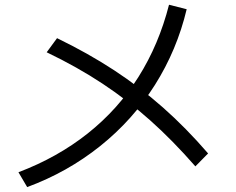

<svg xmlns="http://www.w3.org/2000/svg" viewBox="-20 -758 978 797"><path d="M681.6 -738.3 754.9 -719.7Q714.8 -550.8 623 -405.3Q531.2 -259.8 395.5 -151.4Q259.8 -43 92.8 18.6L56.6 -43Q218.8 -104.5 344.2 -204.1Q469.7 -303.7 554.7 -438.5Q639.6 -573.2 681.6 -738.3ZM173.8 -541 216.8 -599.6Q345.7 -537.1 453.1 -466.8Q560.5 -396.5 656.2 -312Q752 -227.5 843.8 -121.1L791 -67.4Q696.3 -175.8 603 -258.8Q509.8 -341.8 405.8 -410.6Q301.8 -479.5 173.8 -541Z"/></svg>

Font: Pretendard JP Variable
Style: Regular
Weight: 400
Designer: Base glyphs from Inter by Rasmus Andersson; Hangul glyphs from Noto Sans CJK(Source Han Sans) by Jang Soo-young and Kang
Foundry: Kil Hyung-jin
Version: Version 1.307;Glyphs 3.2 (3192)